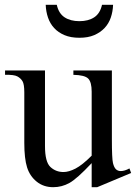

<svg xmlns="http://www.w3.org/2000/svg" viewBox="-20 -763 566 798"><path d="M445 -470V-185Q445 -104 449.5 -85.5Q454 -67 462 -59.5Q470 -52 482 -52Q498 -52 518 -63L525 -44L384 15H361V-85Q300 -20 268.5 -2.5Q237 15 201 15Q161 15 132.5 -8Q104 -31 92.5 -67.5Q81 -104 81 -169V-379Q81 -413 73.5 -425.5Q66 -438 52 -445.5Q38 -453 1 -452V-470H167V-156Q167 -90 189.5 -69Q212 -48 244 -48Q266 -48 294 -62.5Q322 -77 361 -116V-382Q361 -422 346.5 -436.5Q332 -451 285 -452V-470ZM310 -606Q274 -606 248 -617Q222 -628 205 -646.5Q188 -665 179.5 -690Q171 -715 170 -743H216Q224 -707 248.5 -691Q273 -675 310 -675Q347 -675 371.5 -691Q396 -707 404 -743H450Q449 -715 440.5 -690Q432 -665 414.5 -646.5Q397 -628 371.5 -617Q346 -606 310 -606Z"/></svg>

Font: MM Taunggyi
Style: Regular
Weight: 400
Designer: Khon Soe Zaw Thu
Version: Version 1.00 July 18, 2016, initial release